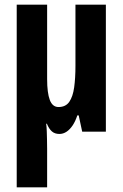

<svg xmlns="http://www.w3.org/2000/svg" viewBox="-20 -567 529 827"><path d="M436 -547V0H334L319 -70H313Q305 -45 293 -27Q281 -9 266.5 0.5Q252 10 236 10Q216 10 203.5 -1Q191 -12 182 -34H179Q181 -18 181.5 -0.5Q182 17 182.5 36Q183 55 183 74V240H52V-547H183V-226Q183 -167 194.5 -136.5Q206 -106 232 -106Q263 -106 278.5 -128.5Q294 -151 299.5 -191Q305 -231 305 -283V-547Z"/></svg>

Font: Noto Sans Display ExtraCondensed
Style: Regular
Weight: 400
Width: 2
Version: Version 2.003